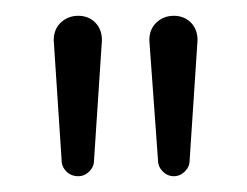

<svg xmlns="http://www.w3.org/2000/svg" viewBox="-20 -802 313 243"><path d="M200 -579Q192 -579 186 -585Q180 -591 180 -599L169 -751Q169 -765 178 -773.5Q187 -782 200 -782Q213 -782 221.5 -773.5Q230 -765 230 -751L220 -599Q220 -591 214 -585Q208 -579 200 -579ZM79 -579Q70 -579 64 -585Q58 -591 58 -599L48 -751Q48 -765 57 -773.5Q66 -782 79 -782Q92 -782 100.5 -773.5Q109 -765 109 -751L99 -599Q99 -591 93 -585Q87 -579 79 -579Z"/></svg>

Font: ComfortaaLight
Style: Regular
Weight: 300
Designer: Johan Aakerlund
Foundry: Johan Aakerlund
Version: Version 3.104; ttfautohint (v1.8.1.43-b0c9)